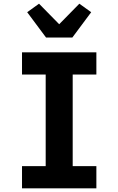

<svg xmlns="http://www.w3.org/2000/svg" viewBox="-20 -1018 640 1038"><path d="M99 0V-120H227V-615H99V-735H501V-615H373V-120H501V0ZM229 -815 127 -952 191 -998 300 -887 409 -998 473 -952 371 -815Z"/></svg>

Font: Iosevka Heavy Extended
Style: Regular
Weight: 900
Width: 7
Monospace: yes
Designer: Belleve Invis
Foundry: Belleve Invis
Version: Version 32.5.0; ttfautohint (v1.8.4)